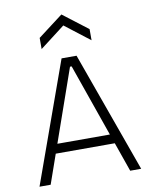

<svg xmlns="http://www.w3.org/2000/svg" viewBox="-96 -964 818 1034"><g transform="rotate(-10 313.0 -446.5)"><path d="M35 0 272 -660H354L591 0H531L318 -608H309L96 0ZM134 -160V-211H498V-160ZM175 -728V-789L312 -893L448 -789V-728L312 -833Z"/></g></svg>

Font: Bricolage Grotesque ExtraLight
Style: Regular
Weight: 250
Designer: Mathieu Triay
Foundry: Atelier Triay
Version: Version 1.000;gftools[0.9.30]